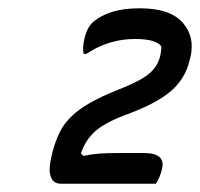

<svg xmlns="http://www.w3.org/2000/svg" viewBox="-20 -806 482 463"><path d="M356 -363H127Q109 -363 103 -378.5Q97 -394 102 -419L103 -424Q111 -462 125.5 -490Q140 -518 171 -541Q202 -564 256 -586Q316 -609 338 -627Q360 -645 366 -670Q369 -682 369 -694Q357 -712 305 -712Q275 -712 246 -703.5Q217 -695 188 -676H182Q180 -682 180.5 -691.5Q181 -701 183 -710Q186 -724 191.5 -735.5Q197 -747 207 -755Q224 -769 251 -777.5Q278 -786 317 -786Q390 -786 420.5 -751.5Q451 -717 439 -667L437 -660Q427 -617 393.5 -587.5Q360 -558 291 -532Q238 -513 212.5 -492Q187 -471 175 -436L181 -430Q199 -434 218 -435.5Q237 -437 266 -437H327Q379 -437 371 -400Q369 -390 365 -380.5Q361 -371 356 -363Z"/></svg>

Font: Recursive Sn Csl St
Style: Italic
Weight: 400
Italic angle: -15°
Version: Version 1.079;hotconv 1.0.112;makeotfexe 2.5.65598; ttfautoh